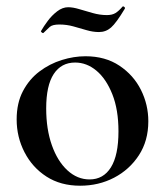

<svg xmlns="http://www.w3.org/2000/svg" viewBox="-20 -578 526 611"><path d="M235 13Q173 13 128 -16Q83 -45 58 -93.5Q33 -142 33 -198Q33 -250 53 -288Q73 -326 105.5 -350.5Q138 -375 176.5 -387Q215 -399 252 -399Q315 -399 360 -369Q405 -339 428.5 -292Q452 -245 452 -192Q452 -130 422 -84Q392 -38 343 -12.5Q294 13 235 13ZM265 -7Q309 -7 333 -45.5Q357 -84 357 -160Q357 -229 337.5 -278Q318 -327 287 -353Q256 -379 219 -379Q175 -379 151 -342.5Q127 -306 127 -233Q127 -167 145 -116Q163 -65 194.5 -36Q226 -7 265 -7ZM320 -530Q337 -530 347.5 -536.5Q358 -543 370 -557Q372 -559 375.5 -556Q379 -553 377 -550Q350 -505 333.5 -490.5Q317 -476 295 -476Q276 -476 255.5 -482Q235 -488 213.5 -494Q192 -500 169 -500Q147 -500 138.5 -492.5Q130 -485 118 -473Q116 -472 112.5 -475Q109 -478 111 -480Q119 -494 132 -511.5Q145 -529 162 -542Q179 -555 197 -555Q212 -555 232 -549Q252 -543 275 -536.5Q298 -530 320 -530Z"/></svg>

Font: Cormorant Garamond Light SemiBold
Style: Regular
Weight: 600
Version: Version 4.001